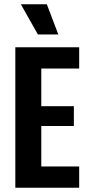

<svg xmlns="http://www.w3.org/2000/svg" viewBox="-20 -882 416 902"><path d="M52 0V-660H174V0ZM126 0V-100H352V0ZM126 -290V-383H327V-290ZM126 -560V-660H352V-560ZM158 -720 78 -862H200L254 -720Z"/></svg>

Font: Bricolage Grotesque 36pt Condensed SemiBold
Style: Regular
Weight: 600
Width: 3
Designer: Mathieu Triay
Foundry: Atelier Triay
Version: Version 1.001;gftools[0.9.33.dev8+g029e19f]